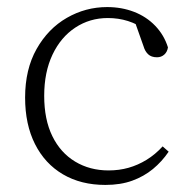

<svg xmlns="http://www.w3.org/2000/svg" viewBox="-20 -510 540 543"><path d="M278 13Q209 13 158 -17Q107 -47 79 -102.5Q51 -158 51 -234Q51 -314 83.5 -371.5Q116 -429 169 -459.5Q222 -490 283 -490Q324 -490 359 -476.5Q394 -463 419 -437Q444 -411 455 -376Q453 -363 444.5 -355.5Q436 -348 424 -348Q408 -348 399 -356.5Q390 -365 386 -379L358 -458L398 -422Q369 -442 342 -450.5Q315 -459 285 -459Q234 -459 193 -432Q152 -405 128.5 -355.5Q105 -306 105 -239Q105 -172 128 -125Q151 -78 192.5 -53Q234 -28 287 -28Q317 -28 343.5 -35.5Q370 -43 394.5 -58Q419 -73 440 -96L457 -81Q438 -53 412.5 -32Q387 -11 354 1Q321 13 278 13Z"/></svg>

Font: Source Serif 4 18pt Light
Style: Regular
Weight: 300
Designer: Frank Grießhammer
Foundry: Adobe Systems Incorporated
Version: Version 4.004;hotconv 1.0.116;makeotfexe 2.5.65601